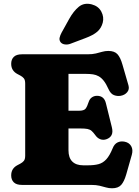

<svg xmlns="http://www.w3.org/2000/svg" viewBox="-20 -991 747 1029"><path d="M237 -397.5H403Q430.5 -397.5 439 -409Q447.5 -420.5 455 -444Q460.5 -461 472.5 -469.2Q484.5 -477.5 500 -477.5Q538 -477.5 547.5 -438L579.5 -309Q586 -283 578 -267.2Q570 -251.5 549.5 -244.5Q533 -239 517.5 -244.8Q502 -250.5 490.5 -267Q480 -281.5 471.2 -289.2Q462.5 -297 448.8 -299.8Q435 -302.5 409.5 -302.5H237ZM40 -649Q40 -672.5 54 -686.2Q68 -700 97.5 -700H448.5Q475.5 -700 494 -704.5Q512.5 -709 528 -713.5Q543.5 -718 560.5 -718Q593.5 -718 609.5 -700.5Q625.5 -683 636.5 -644L668.5 -533.5Q674.5 -512.5 661.8 -497Q649 -481.5 626.5 -477.5Q608.5 -474.5 590.8 -481.2Q573 -488 561.5 -513.5Q549 -541.5 536.2 -557.8Q523.5 -574 509.2 -582Q495 -590 478.5 -592.5Q462 -595 441.5 -595H347V-186Q347 -145.5 367.5 -125.2Q388 -105 426 -105H451.5Q484.5 -105 508 -111.2Q531.5 -117.5 549.5 -137Q567.5 -156.5 583.5 -195.5Q592.5 -219 609.8 -227.5Q627 -236 648.5 -231.5Q672.5 -226.5 683.2 -207.5Q694 -188.5 686.5 -161.5L656.5 -56Q645.5 -18 629.5 0Q613.5 18 580.5 18Q563.5 18 548 13.5Q532.5 9 514 4.5Q495.5 0 468.5 0H97.5Q68 0 54 -13.8Q40 -27.5 40 -51Q40 -88 73 -105.5L89 -114Q100.5 -120 107.8 -128.8Q115 -137.5 115 -157V-543Q115 -562.5 107.8 -571.2Q100.5 -580 89 -586L73 -594.5Q40 -612 40 -649ZM350.5 -889Q374 -931.5 402.5 -954.8Q431 -978 472 -967.5Q507.5 -958 523 -928.8Q538.5 -899.5 530.5 -869Q522.5 -839.5 501.2 -821Q480 -802.5 437 -786.5L357.5 -756.5Q343.5 -751 328.5 -752.8Q313.5 -754.5 305 -764.5Q296.5 -776 299.5 -789Q302.5 -802 310 -816Z"/></svg>

Font: Fraunces SuperSoft 9pt
Style: Regular
Weight: 900
Version: Version 1.000;[b76b70a41]